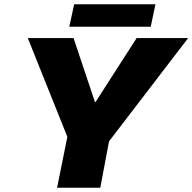

<svg xmlns="http://www.w3.org/2000/svg" viewBox="-20 -878 900 898"><path d="M247 0 295 -238 110 -700H324L424 -401H427L619 -700H860L490 -217L449 0ZM304 -753 327 -858H707L685 -753Z"/></svg>

Font: REM ExtraBold
Style: Italic
Weight: 800
Italic angle: -11°
Designer: Octavio Pardo
Foundry: Ashler Design
Version: Version 1.005;gftools[0.9.28]